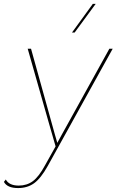

<svg xmlns="http://www.w3.org/2000/svg" viewBox="-85 -750 598 985"><path d="M160.2 101.1Q124.5 165 90.1 189.9Q55.7 214.8 7.8 214.8Q-47.9 214.8 -64.9 183.1L-55.2 170.9Q-38.6 202.1 11.2 202.1Q52.7 202.1 83.5 179.4Q114.3 156.7 146 98.1L200.2 1L163.1 -127.9L57.1 -500H74.2L196.8 -59.1L209 -17.1L231.9 -59.1L476.1 -500H493.2ZM284.2 -583 391.1 -730H405.8L297.9 -583Z"/></svg>

Font: Human Sans Thin
Style: Italic
Weight: 100
Italic angle: -8°
Designer: Tim Radville
Foundry: Continuum
Version: Version 1.000;FEAKit 1.0